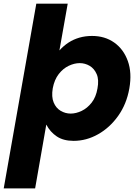

<svg xmlns="http://www.w3.org/2000/svg" viewBox="-56 -760 755 1046"><path d="M267.7 -485.2Q290.2 -510.4 317.4 -528.1Q344.7 -545.7 376.8 -555Q408.9 -564.2 445.4 -564.2Q515.3 -564.2 566.2 -528.2Q617.2 -492.1 640.4 -427.6Q663.6 -363 648.6 -278Q633.6 -193 587.9 -128.8Q542.2 -64.5 478.4 -28.6Q414.7 7.4 344.9 7.4Q289.6 7.4 253.5 -16.7Q217.3 -40.7 196.2 -81.3L135.4 266.2H-35.7L141.8 -740H312.9ZM475 -278Q483.9 -325.3 470.9 -355.8Q457.8 -386.2 432.6 -401.2Q407.3 -416.1 378.1 -416.1Q349.3 -416.1 318.4 -401.5Q287.5 -386.8 263.9 -356.4Q240.3 -326 231.4 -279.2Q223.5 -232.3 236.4 -201.7Q249.2 -171 274.7 -156.1Q300.2 -141.2 329 -141.2Q358.2 -141.2 388.9 -155.9Q419.5 -170.5 443.3 -200.8Q467.1 -231.2 475 -278Z"/></svg>

Font: Poppins Variable
Style: Italic
Weight: 100
Italic angle: -10°
Designer: Jonny Pinhorn
Foundry: Indian Type Foundry
Version: Version 6.000